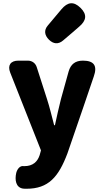

<svg xmlns="http://www.w3.org/2000/svg" viewBox="-20 -942 644 1181"><path d="M493 -284 557 -472C580 -537 559 -569 490 -569C443 -569 415 -547 402 -502L355 -333C342 -279 329 -226 318 -172H313C298 -228 286 -281 269 -333L206 -529C198 -554 177 -569 151 -569H103H93C45 -569 25 -540 43 -495L232 -17L224 12C211 52 183 80 129 80C128 80 128 80 127 80C103 75 86 98 80 121C70 164 77 211 121 218C128 219 135 219 143 219C278 219 340 147 395 1ZM326 -847 274 -785C249 -756 254 -725 281 -698C308 -671 339 -668 368 -693L429 -745L467 -778C512 -816 517 -853 475 -894C433 -935 396 -930 358 -885Z"/></svg>

Font: GenSenRounded2 TW H
Style: Regular
Weight: 900
Version: Version 2.100;PS 2.1;hotconv 16.6.51;makeotf.lib2.5.65220 DE